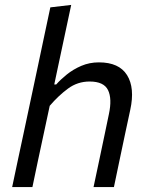

<svg xmlns="http://www.w3.org/2000/svg" viewBox="-20 -762 608 782"><path d="M29.5 0Q41 -55 52 -106.5Q63 -158 76 -218.5L134.5 -493.5Q147.5 -556 160.2 -615.2Q173 -674.5 185 -732L270 -742Q245 -623.5 217 -493.5L201 -418H209Q226 -437.5 252 -458.5Q278 -479.5 311.2 -493.8Q344.5 -508 383 -508Q465 -508 497.5 -456Q530 -404 510.5 -314.5Q502 -275 490 -219Q477 -157 466.2 -106.2Q455.5 -55.5 444 0H361Q373 -55.5 383.5 -106.2Q394 -157 406.5 -215.5L423.5 -297Q437 -360 420 -395Q403 -430 345 -430Q296 -430 257 -401.2Q218 -372.5 182.5 -331L157.5 -214.5Q145 -156.5 134.2 -105.8Q123.5 -55 112 0Z"/></svg>

Font: Commissioner
Style: Italic
Weight: 400
Italic angle: -12°
Designer: Kostas Bartsokas
Foundry: Kostas Bartsokas
Version: Version 1.000; ttfautohint (v1.8.3)